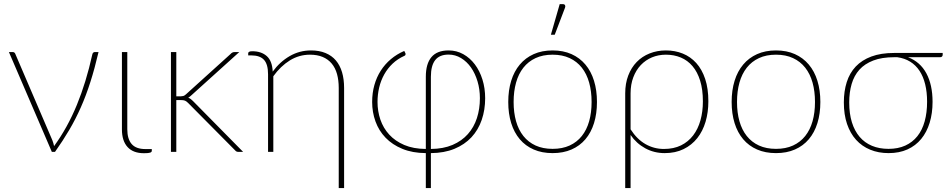

<svg xmlns="http://www.w3.org/2000/svg" viewBox="-20 -750 4694 948"><path d="M466.5 -493Q447.5 -411.5 426.2 -345Q405 -278.5 379.2 -220.2Q353.5 -162 322 -108.5Q290.5 -55 251.5 0H236L24 -493H43Q48.5 -493 51.5 -490Q54.5 -487 55.5 -484L238.5 -57.5Q241.5 -50 243.5 -42.8Q245.5 -35.5 247 -28.5Q313.5 -120 359.5 -232Q405.5 -344 435.5 -480Q437 -487.5 440.5 -490.2Q444 -493 448 -493Z M582 -493H608.5V-112Q608.5 -64 630 -39Q651.5 -14 698 -14H729.5V-5Q729.5 0.5 721.8 3.5Q714 6.5 691 6.5Q637.5 6.5 609.8 -24Q582 -54.5 582 -111Z M850.5 -493V-274.5H873.5Q879 -274.5 885 -276Q891 -277.5 898.5 -284.5L1118 -483Q1122.5 -488 1127.2 -490.5Q1132 -493 1139.5 -493H1161.5L925 -279.5Q921 -275.5 917.2 -272.8Q913.5 -270 909.5 -267.5Q916.5 -265 922 -260.8Q927.5 -256.5 932.5 -251.5L1180.5 0H1158Q1153 0 1148.8 -1.5Q1144.5 -3 1140.5 -8L909 -241.5Q900.5 -250 893.5 -253Q886.5 -256 871.5 -256H850.5V0H824V-493Z M1205.5 -487.5Q1205.5 -491.5 1210 -494.2Q1214.5 -497 1225.5 -497Q1270 -497 1297 -473.2Q1324 -449.5 1326.5 -396.5Q1361.5 -444.5 1410 -472.8Q1458.5 -501 1515.5 -501Q1556.5 -501 1587.2 -488.2Q1618 -475.5 1638.2 -451.8Q1658.5 -428 1668.8 -393.5Q1679 -359 1679 -315.5V178.5H1652.5V-315.5Q1652.5 -354 1644 -384.5Q1635.5 -415 1617.8 -436.2Q1600 -457.5 1573.2 -468.8Q1546.5 -480 1510.5 -480Q1457 -480 1411.2 -451.8Q1365.5 -423.5 1329.5 -373.5V0H1303.5V-383.5Q1303.5 -432.5 1283.5 -454.5Q1263.5 -476.5 1220.5 -476.5H1205.5Z M2107.5 -14.5Q2169 -15 2214.5 -34.5Q2260 -54 2290 -87.8Q2320 -121.5 2334.8 -167Q2349.5 -212.5 2349.5 -265Q2349.5 -309 2337.8 -348.2Q2326 -387.5 2305.5 -416.8Q2285 -446 2256.5 -463.2Q2228 -480.5 2195 -480.5Q2150 -480.5 2128.8 -453.2Q2107.5 -426 2107.5 -371ZM2082.5 -371Q2082.5 -435 2110.2 -468Q2138 -501 2195 -501Q2234.5 -501 2267.5 -482.5Q2300.5 -464 2324.5 -432.2Q2348.5 -400.5 2362 -357.5Q2375.5 -314.5 2375.5 -265Q2375.5 -207.5 2358.5 -158Q2341.5 -108.5 2307.8 -72.2Q2274 -36 2223.8 -15.2Q2173.5 5.5 2107.5 6V178.5H2082.5V6Q2016.5 5.5 1966.8 -15Q1917 -35.5 1883.8 -70Q1850.5 -104.5 1834 -150.2Q1817.5 -196 1817.5 -246.5Q1817.5 -291 1828.5 -330Q1839.5 -369 1860 -401Q1880.5 -433 1909.8 -457.8Q1939 -482.5 1976 -498.5L1981.5 -487.5Q1983.5 -484 1982 -479.8Q1980.5 -475.5 1977 -474.5Q1943.5 -459.5 1918.5 -435.8Q1893.5 -412 1877 -382.2Q1860.5 -352.5 1852.2 -317.8Q1844 -283 1844 -246.5Q1844 -201 1858.2 -159.2Q1872.5 -117.5 1901.8 -85.5Q1931 -53.5 1976 -34.2Q2021 -15 2082.5 -14.5Z M2708.5 -501Q2761 -501 2801.8 -482.8Q2842.5 -464.5 2870.5 -431.2Q2898.5 -398 2913 -351Q2927.5 -304 2927.5 -246.5Q2927.5 -189 2913 -142.2Q2898.5 -95.5 2870.5 -62.5Q2842.5 -29.5 2801.8 -11.8Q2761 6 2708.5 6Q2656 6 2615.2 -11.8Q2574.5 -29.5 2546.5 -62.5Q2518.5 -95.5 2504 -142.2Q2489.5 -189 2489.5 -246.5Q2489.5 -304 2504 -351Q2518.5 -398 2546.5 -431.2Q2574.5 -464.5 2615.2 -482.8Q2656 -501 2708.5 -501ZM2708.5 -15Q2756.5 -15 2792.5 -31.5Q2828.5 -48 2852.8 -78.5Q2877 -109 2889 -151.5Q2901 -194 2901 -246.5Q2901 -299 2889 -342Q2877 -385 2852.8 -415.8Q2828.5 -446.5 2792.5 -463.2Q2756.5 -480 2708.5 -480Q2660.5 -480 2624.5 -463.2Q2588.5 -446.5 2564.2 -415.8Q2540 -385 2528 -342Q2516 -299 2516 -246.5Q2516 -194 2528 -151.5Q2540 -109 2564.2 -78.5Q2588.5 -48 2624.5 -31.5Q2660.5 -15 2708.5 -15ZM2700 -578.5 2743.5 -729.5H2761Q2767 -729.5 2769.8 -724.5Q2772.5 -719.5 2770 -712.5L2719 -578.5Z M3093.5 -111.5Q3125 -62.5 3167 -38.5Q3209 -14.5 3258 -14.5Q3306.5 -14.5 3342.5 -32.2Q3378.5 -50 3402.5 -81.5Q3426.5 -113 3438.5 -156Q3450.5 -199 3450.5 -249.5Q3450.5 -308 3437 -351.5Q3423.5 -395 3399.2 -423.5Q3375 -452 3341.5 -466Q3308 -480 3268 -480Q3231 -480 3199.2 -466.8Q3167.5 -453.5 3144 -428.8Q3120.5 -404 3107 -368.5Q3093.5 -333 3093.5 -289ZM3067 -289Q3067 -338 3082 -377.2Q3097 -416.5 3123.8 -444Q3150.5 -471.5 3187.5 -486.2Q3224.5 -501 3268 -501Q3313 -501 3351.2 -485.5Q3389.5 -470 3417.8 -438.8Q3446 -407.5 3461.8 -360.2Q3477.5 -313 3477.5 -249.5Q3477.5 -195.5 3463.8 -149Q3450 -102.5 3422.8 -68Q3395.5 -33.5 3355.2 -13.8Q3315 6 3262 6Q3209.5 6 3166 -17.8Q3122.5 -41.5 3093.5 -83.5V178.5H3067Z M3811.5 -501Q3864 -501 3904.8 -482.8Q3945.5 -464.5 3973.5 -431.2Q4001.5 -398 4016 -351Q4030.5 -304 4030.5 -246.5Q4030.5 -189 4016 -142.2Q4001.5 -95.5 3973.5 -62.5Q3945.5 -29.5 3904.8 -11.8Q3864 6 3811.5 6Q3759 6 3718.2 -11.8Q3677.5 -29.5 3649.5 -62.5Q3621.5 -95.5 3607 -142.2Q3592.5 -189 3592.5 -246.5Q3592.5 -304 3607 -351Q3621.5 -398 3649.5 -431.2Q3677.5 -464.5 3718.2 -482.8Q3759 -501 3811.5 -501ZM3811.5 -15Q3859.5 -15 3895.5 -31.5Q3931.5 -48 3955.8 -78.5Q3980 -109 3992 -151.5Q4004 -194 4004 -246.5Q4004 -299 3992 -342Q3980 -385 3955.8 -415.8Q3931.5 -446.5 3895.5 -463.2Q3859.5 -480 3811.5 -480Q3763.5 -480 3727.5 -463.2Q3691.5 -446.5 3667.2 -415.8Q3643 -385 3631 -342Q3619 -299 3619 -246.5Q3619 -194 3631 -151.5Q3643 -109 3667.2 -78.5Q3691.5 -48 3727.5 -31.5Q3763.5 -15 3811.5 -15Z M4395 -467.5Q4334 -467.5 4291.8 -451.2Q4249.5 -435 4223.2 -405.8Q4197 -376.5 4185 -335.2Q4173 -294 4173 -244Q4173 -189 4186.2 -146.2Q4199.5 -103.5 4224.5 -74.2Q4249.5 -45 4285.5 -30Q4321.5 -15 4367 -15Q4414 -15 4449.8 -31.2Q4485.5 -47.5 4509.5 -77.5Q4533.5 -107.5 4545.5 -150.8Q4557.5 -194 4557.5 -248Q4557.5 -295.5 4548 -334Q4538.5 -372.5 4520 -400.5Q4501.5 -428.5 4474 -445.5Q4446.5 -462.5 4410.5 -467.5ZM4634.5 -488.5V-479Q4634.5 -475 4631.5 -471.2Q4628.5 -467.5 4621.5 -467.5H4463.5Q4523.5 -444.5 4554 -387.8Q4584.5 -331 4584.5 -247Q4584.5 -190.5 4570.2 -144Q4556 -97.5 4528.5 -64Q4501 -30.5 4460.5 -12.2Q4420 6 4367.5 6Q4317.5 6 4276.8 -10.8Q4236 -27.5 4207 -59.5Q4178 -91.5 4162.2 -138Q4146.5 -184.5 4146.5 -244.5Q4146.5 -299.5 4160.8 -344.5Q4175 -389.5 4205.2 -421.5Q4235.5 -453.5 4282.5 -471Q4329.5 -488.5 4394.5 -488.5Z"/></svg>

Font: Lato 2
Style: Regular
Weight: 200
Designer: Lukasz Dziedzic with Adam Twardoch and Botio Nikoltchev
Foundry: tyPoland Lukasz Dziedzic
Version: Version 2.015; 2015-08-06; http://www.latofonts.com/